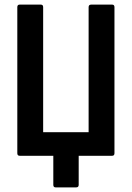

<svg xmlns="http://www.w3.org/2000/svg" viewBox="-20 -675 571 832"><path d="M221 137Q211 137 211 126V0H65Q55 0 55 -11V-644Q55 -655 65 -655H157Q167 -655 167 -644V-102H364V-644Q364 -655 375 -655H466Q476 -655 476 -644V-11Q476 0 466 0H321V126Q321 137 310 137Z"/></svg>

Font: Sofia Sans Condensed
Style: Bold
Weight: 700
Designer: Botio Nikoltchev, Ani Petrova
Foundry: lettersoup
Version: Version 4.101; ttfautohint (v1.8.4.7-5d5b)